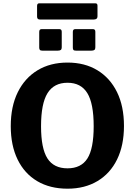

<svg xmlns="http://www.w3.org/2000/svg" viewBox="-20 -1130 814 1160"><path d="M388 10Q282 10 205 -35.5Q128 -81 86.5 -166Q45 -251 45 -368Q45 -487 87.5 -573Q130 -659 207 -705.5Q284 -752 388 -752Q492 -752 568.5 -705.5Q645 -659 687 -573.5Q729 -488 729 -369Q729 -252 687.5 -167Q646 -82 569 -36Q492 10 388 10ZM388 -113Q470 -113 508 -172.5Q546 -232 546 -367Q546 -505 507.5 -567.5Q469 -630 388 -630Q306 -630 267 -567Q228 -504 228 -367Q228 -233 266.5 -173Q305 -113 388 -113ZM353 -938V-844Q353 -833 347.5 -828.5Q342 -824 329 -824H236Q225 -824 221 -828.5Q217 -833 217 -842V-937Q217 -954 231 -954H339Q353 -954 353 -938ZM556 -938V-844Q556 -833 550.5 -828.5Q545 -824 532 -824H439Q427 -824 423.5 -828.5Q420 -833 420 -842V-937Q420 -954 434 -954H542Q556 -954 556 -938ZM569 -1096V-1031Q569 -1012 546 -1012H222Q212 -1012 208 -1016.5Q204 -1021 204 -1030V-1094Q204 -1110 217 -1110H556Q569 -1110 569 -1096Z"/></svg>

Font: Libre Franklin
Style: Bold
Weight: 700
Designer: Pablo Impallari, Rodrigo Fuenzalida, Nhung Nguyen
Foundry: Impallari Type
Version: Version 3.000